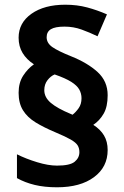

<svg xmlns="http://www.w3.org/2000/svg" viewBox="-20 -785 526 815"><path d="M59 -391Q59 -434 78.5 -464Q98 -494 124 -512Q93 -532 76 -560Q59 -588 59 -625Q59 -688 113.5 -726.5Q168 -765 257 -765Q307 -765 350 -753.5Q393 -742 434 -724L394 -631Q361 -647 326.5 -659.5Q292 -672 254 -672Q214 -672 196 -661Q178 -650 178 -627Q178 -602 202.5 -585Q227 -568 282 -546Q352 -518 394.5 -479Q437 -440 437 -381Q437 -332 420 -302.5Q403 -273 376 -255Q406 -236 421.5 -210Q437 -184 437 -148Q437 -76 379 -33Q321 10 222 10Q169 10 127.5 0Q86 -10 52 -29V-130Q90 -111 137.5 -96.5Q185 -82 222 -82Q277 -82 297 -98.5Q317 -115 317 -139Q317 -156 309.5 -168Q302 -180 280.5 -192.5Q259 -205 216 -223Q166 -244 131 -265.5Q96 -287 77.5 -317Q59 -347 59 -391ZM168 -402Q168 -372 195.5 -348.5Q223 -325 281 -301L288 -298Q302 -309 314 -326Q326 -343 326 -368Q326 -388 316.5 -405Q307 -422 282.5 -437.5Q258 -453 212 -469Q195 -462 181.5 -444.5Q168 -427 168 -402Z"/></svg>

Font: Noto Sans Javanese
Style: Regular
Weight: 400
Designer: Monotype Design Team
Foundry: Monotype Imaging Inc.
Version: Version 2.004